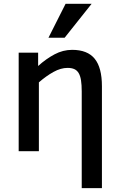

<svg xmlns="http://www.w3.org/2000/svg" viewBox="-20 -786 623 998"><path d="M509.8 191.9H404.8V-311Q404.8 -345.2 401.1 -368.4Q397.5 -391.6 388.9 -406Q380.4 -420.4 366.2 -426.8Q352.1 -433.1 331.1 -433.1Q295.9 -433.1 258.1 -412.1Q220.2 -391.1 182.1 -357.9V0H77.1V-512.2H178.2V-442.9Q219.2 -480 263.2 -503.4Q307.1 -526.9 355 -526.9Q434.6 -526.9 472.2 -480.7Q509.8 -434.6 509.8 -337.9ZM315.9 -589.8H231.9L320.8 -766.1H456.1Z"/></svg>

Font: Lorenzo Sans Medium
Style: Regular
Weight: 500
Foundry: Intel Corporation
Version: Version 1.00; ttfautohint (v1.5)